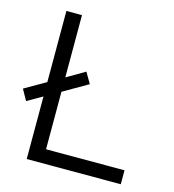

<svg xmlns="http://www.w3.org/2000/svg" viewBox="-105 -788 796 877"><g transform="rotate(15 293.0 -350.0)"><path d="M29.8 -254.9 1 -306.2 101.1 -363.8V-700.2H174.8V-405.8L261.2 -456.1L291 -404.8L174.8 -337.9V-65.9H545.9V0H101.1V-295.9Z"/></g></svg>

Font: LT Superior
Style: Regular
Weight: 400
Designer: Daniel Lyons
Foundry: LyonsType
Version: Version 1.000